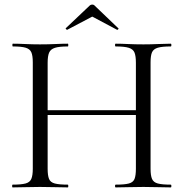

<svg xmlns="http://www.w3.org/2000/svg" viewBox="-20 -815 799 835"><path d="M571 -542Q571 -571 565.1 -586Q559.2 -601 540.4 -607Q521.7 -613 483.2 -613Q480.2 -613 480.2 -619Q480.2 -625 483.2 -625Q506.8 -625 537.1 -623.5Q567.4 -622 603.8 -622Q636.6 -622 667.7 -623.5Q698.8 -625 722.4 -625Q725.4 -625 725.4 -619Q725.4 -613 722.4 -613Q685.4 -613 666.4 -607.5Q647.5 -602 641.1 -587.5Q634.8 -573 634.8 -544V-81Q634.8 -52 641.1 -37Q647.5 -22 666.4 -17Q685.4 -12 722.4 -12Q725.4 -12 725.4 -6Q725.4 0 722.4 0Q698.8 0 667.7 -1Q636.6 -2 603.8 -2Q567.4 -2 537.1 -1Q506.8 0 483.2 0Q480.2 0 480.2 -6Q480.2 -12 483.2 -12Q521.7 -12 540.4 -17Q559.2 -22 565.1 -37Q571 -52 571 -81ZM152.2 -315V-335.8H598.8V-315ZM122.6 -81V-544Q122.6 -573 116.3 -587.5Q110 -602 91.5 -607.5Q73 -613 36 -613Q33.8 -613 33.8 -619Q33.8 -625 36 -625Q60.4 -625 90.6 -623.5Q120.8 -622 153.6 -622Q190.8 -622 220.9 -623.5Q251.1 -625 275 -625Q277 -625 277 -619Q277 -613 275 -613Q237.5 -613 218.8 -607Q200 -601 193.6 -586Q187.2 -571 187.2 -542V-81Q187.2 -52 193.2 -37Q199.2 -22 218.4 -17Q237.6 -12 275 -12Q277 -12 277 -6Q277 0 275 0Q250.1 0 220.4 -1Q190.8 -2 153.6 -2Q120.8 -2 90 -1Q59.2 0 34.8 0Q32.8 0 32.8 -6Q32.8 -12 34.8 -12Q72 -12 90.9 -17Q109.8 -22 116.2 -37Q122.6 -52 122.6 -81ZM266.2 -692.4 369.2 -790Q374.2 -795 381.2 -795Q388.2 -795 392.2 -790L494.2 -692.4Q497.2 -691.4 494.2 -687.9Q491.2 -684.4 489.2 -685.4L381.2 -742.8L272.2 -685.4Q271.2 -684.4 267.7 -687.9Q264.2 -691.4 266.2 -692.4Z"/></svg>

Font: Cormorant Light
Style: Regular
Weight: 300
Designer: Christian Thalmann (Catharsis Fonts)
Foundry: Catharsis Fonts
Version: Version 4.000